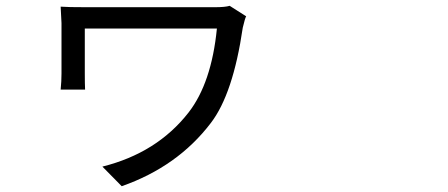

<svg xmlns="http://www.w3.org/2000/svg" viewBox="-20 -560 1540 660"><path d="M769.5 -540 826.2 -503.9Q822.3 -498 814.5 -464.8Q781.2 -237.3 705.1 -137.7Q590.8 12.7 398.4 80.1L332 12.7Q519.5 -34.2 627.9 -172.9Q707 -274.4 725.6 -461.9H271.5V-307.6Q271.5 -271.5 272.5 -252H188.5Q191.4 -281.2 191.4 -307.6V-480.5Q191.4 -487.3 188.5 -537.1Q210.9 -535.2 278.3 -535.2H717.8Q753.9 -535.2 769.5 -540Z"/></svg>

Font: Bpmf Zihi Sans Regular
Style: Regular
Weight: 400
Foundry: But Ko
Version: Version 1.320